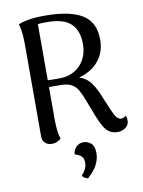

<svg xmlns="http://www.w3.org/2000/svg" viewBox="-101 -776 806 1083"><g transform="rotate(-10 302.5 -234.0)"><path d="M147 12Q124 12 109 -1.5Q94 -15 94 -38V-572Q94 -584 93 -604Q92 -624 89 -646Q86 -668 80 -684Q99 -693 135 -700Q171 -707 234 -707Q376 -707 446.5 -663.5Q517 -620 517 -520Q517 -461 489.5 -417.5Q462 -374 414 -349Q366 -324 303 -320L311 -335Q355 -336 382.5 -322Q410 -308 427.5 -284.5Q445 -261 459 -232L507 -118Q520 -87 531 -74Q542 -61 556 -60Q561 -60 569 -62.5Q577 -65 584 -72Q588 -64 589 -57.5Q590 -51 590 -44Q590 -25 579 -12.5Q568 0 553 5.5Q538 11 526 11Q497 11 477.5 -2Q458 -15 444 -39.5Q430 -64 417 -97L374 -208Q364 -233 352 -255.5Q340 -278 317 -292Q294 -306 252 -306H174L165 -346Q184 -345 206 -344.5Q228 -344 256 -344Q304 -345 340 -366Q376 -387 396.5 -425Q417 -463 417 -512Q417 -589 375.5 -629Q334 -669 240 -669Q221 -669 208 -668.5Q195 -668 186 -667V-116Q186 -105 187 -85.5Q188 -66 191 -45.5Q194 -25 200 -9Q194 -3 180.5 4.5Q167 12 147 12ZM314 239Q303 237 295.5 232Q288 227 281 219Q297 201 305 184.5Q313 168 313 150Q313 129 305 118Q297 107 285.5 101.5Q274 96 263 93Q263 71 279.5 52.5Q296 34 324 34Q346 34 365.5 50Q385 66 385 108Q385 138 369.5 170.5Q354 203 314 239Z"/></g></svg>

Font: Arima Medium
Style: Regular
Weight: 500
Designer: Joana Correia and Natanael Gama
Foundry: NDISCOVER
Version: Version 1.101;gftools[0.9.23]